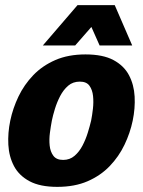

<svg xmlns="http://www.w3.org/2000/svg" viewBox="-20 -720 557 748"><path d="M20 -250Q30 -298 52 -344Q74 -390 109.5 -427Q145 -464 195.5 -486Q246 -508 313 -508Q381 -508 422 -486Q463 -464 482.5 -427Q502 -390 504.5 -344Q507 -298 497 -250Q487 -202 465 -156Q443 -110 407.5 -73Q372 -36 321.5 -14Q271 8 203 8Q136 8 95 -14Q54 -36 34.5 -73Q15 -110 12.5 -156Q10 -202 20 -250ZM182 -250Q178 -229 174.5 -203Q171 -177 173.5 -153Q176 -129 188 -113Q200 -97 226 -97Q252 -97 270.5 -113Q289 -129 301.5 -153Q314 -177 322 -203Q330 -229 335 -250Q339 -270 342 -296Q345 -322 342.5 -346Q340 -370 328.5 -386Q317 -402 291 -402Q264 -402 245.5 -386Q227 -370 214.5 -346Q202 -322 194 -296Q186 -270 182 -250ZM147 -543 282 -700H427L495 -543H368L336 -615L273 -543Z"/></svg>

Font: Epunda Sans ExtraBold
Style: Italic
Weight: 800
Italic angle: -12.0243°
Designer: Simon Atzbach
Foundry: typofactur
Version: Version 2.204; ttfautohint (v1.8.4.7-5d5b)